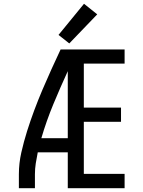

<svg xmlns="http://www.w3.org/2000/svg" viewBox="-20 -997 760 1017"><path d="M80 0H165V-74Q165 -103 169.5 -132Q174 -161 180 -190H339V0H640V-76H424V-352H621V-427H424V-660H640V-735H301Q276 -682 252 -629Q228 -576 205 -522Q182 -468 161.5 -413Q141 -358 123.5 -302.5Q106 -247 93 -189.5Q80 -132 80 -74ZM339 -265H199Q226 -357 262.5 -445Q299 -533 339 -620ZM347 -767 495 -921 425 -977 290 -812Z"/></svg>

Font: Iosevka Sparkle
Style: Regular
Weight: 400
Designer: Belleve Invis
Foundry: Belleve Invis
Version: Version 4.5.0; ttfautohint (v1.8.3)